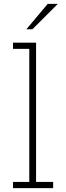

<svg xmlns="http://www.w3.org/2000/svg" viewBox="-20 -970 340 990"><path d="M47 0V-32H131V-718H47V-750H166V-32H254V0ZM116 -819 226 -950H278L147 -819Z"/></svg>

Font: Trispace Condensed Thin
Style: Regular
Weight: 100
Width: 3
Designer: Tyler Finck
Foundry: Etcetera Type Company
Version: Version 1.210; ttfautohint (v1.8.3)